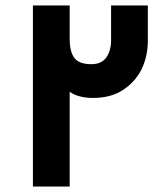

<svg xmlns="http://www.w3.org/2000/svg" viewBox="-20 -680 589 700"><path d="M100 -660V0H234V-345Q253 -333 270 -329Q290 -323 320 -323Q383 -323 427 -351Q472 -380 496 -427Q519 -475 519 -532V-660H385V-534Q385 -496 368 -471Q350 -446 313 -446Q268 -446 251 -469Q234 -492 234 -539V-660Z"/></svg>

Font: Online Auction - Bold
Style: Bold
Weight: 500
Designer: Mohamed Mostafa, the designer of Online Auction
Foundry: Kief Type Foundry
Version: ""